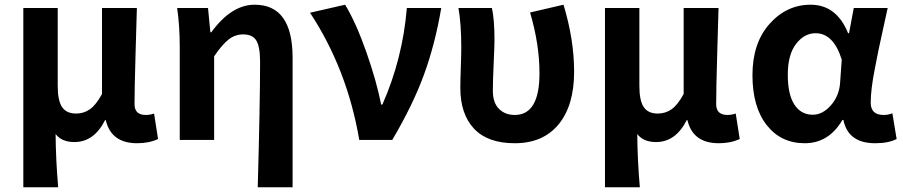

<svg xmlns="http://www.w3.org/2000/svg" viewBox="-20 -594 3834 815"><path d="M79 201V-560H225V-229Q225 -167 243.5 -139.5Q262 -112 303 -112Q336 -112 362 -130.5Q388 -149 413 -195V-560H561Q560 -525 555.5 -369Q551 -213 551 -152Q551 -106 599 -106Q616 -106 634 -112L651 -4Q613 14 562 14Q452 14 429 -84H426Q379 9 296 9Q242 9 216 -25Q217 88 227 201Z M1074 201Q1084 -153 1084 -331Q1084 -396 1068 -422Q1052 -448 1012 -448Q978 -448 950.5 -426.5Q923 -405 889 -355V0H743V-393Q743 -485 732 -560H863L873 -457H877Q962 -574 1061 -574Q1222 -574 1222 -349V201Z M1505 0Q1454 -300 1296 -540L1445 -574Q1491 -498 1534.5 -374.5Q1578 -251 1598 -150H1603Q1689 -344 1707 -560H1853Q1827 -407 1780 -278Q1733 -149 1645 0Z M2165 14Q2050 14 1992 -48Q1934 -110 1934 -221Q1934 -249 1936 -306.5Q1938 -364 1938 -393Q1938 -493 1926 -560H2068Q2079 -512 2079 -423Q2079 -401 2075.5 -324.5Q2072 -248 2072 -209Q2072 -158 2098 -132Q2124 -106 2165 -106Q2270 -106 2270 -283Q2270 -406 2230 -541L2372 -574Q2417 -425 2417 -290Q2417 -146 2351 -66Q2285 14 2165 14Z M2548 201V-560H2694V-229Q2694 -167 2712.5 -139.5Q2731 -112 2772 -112Q2805 -112 2831 -130.5Q2857 -149 2882 -195V-560H3030Q3029 -525 3024.5 -369Q3020 -213 3020 -152Q3020 -106 3068 -106Q3085 -106 3103 -112L3120 -4Q3082 14 3031 14Q2921 14 2898 -84H2895Q2848 9 2765 9Q2711 9 2685 -25Q2686 88 2696 201Z M3396 14Q3295 14 3234.5 -63Q3174 -140 3174 -275Q3174 -411 3246.5 -492.5Q3319 -574 3421 -574Q3531 -574 3580 -453H3584L3604 -560H3748Q3744 -540 3730 -478Q3716 -416 3709.5 -383.5Q3703 -351 3693.5 -302.5Q3684 -254 3680 -219Q3676 -184 3676 -158Q3676 -106 3731 -106Q3750 -106 3768 -113L3786 -4Q3752 14 3695 14Q3580 14 3560 -85H3556Q3498 14 3396 14ZM3430 -107Q3472 -107 3507 -147Q3542 -187 3546 -242L3553 -341Q3518 -453 3442 -453Q3394 -453 3359 -407.5Q3324 -362 3324 -277Q3324 -193 3352 -150Q3380 -107 3430 -107Z"/></svg>

Font: Noto Sans Korean Bold
Style: Bold
Weight: 700
Designer: Ryoko NISHIZUKA  (kana & ideographs); Paul D. Hunt (Latin, Greek & Cyrillic); Wenlong ZHANG  (bopomofo); Sandoll Communi
Foundry: Adobe Systems Incorporated
Version: Version 1.000;PS 1;hotconv 1.0.78;makeotf.lib2.5.61930